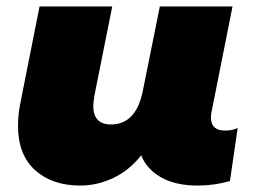

<svg xmlns="http://www.w3.org/2000/svg" viewBox="-20 -567 799 597"><path d="M719 -169 695 -4Q645 10 595 10Q526 10 481 -15.5Q436 -41 419 -84Q382 -37 332 -13.5Q282 10 230 10Q142 10 89 -38Q36 -86 36 -176Q36 -210 43 -245L103 -547H329L274 -272Q270 -248 270 -238Q270 -180 325 -180Q403 -180 424 -284L477 -547H703L637 -215Q636 -210 636 -201Q636 -161 680 -161Q703 -161 719 -169Z"/></svg>

Font: Montserrat Alternates Black
Style: Italic
Weight: 900
Italic angle: -11.3°
Designer: Julieta Ulanovsky
Foundry: Julieta Ulanovsky
Version: Version 7.200